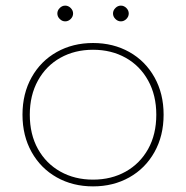

<svg xmlns="http://www.w3.org/2000/svg" viewBox="-20 -648 662 683"><path d="M212 -628Q223 -628 231.5 -619.5Q240 -611 240 -600Q240 -589 231.5 -580.5Q223 -572 212 -572Q201 -572 192.5 -580.5Q184 -589 184 -600Q184 -611 192.5 -619.5Q201 -628 212 -628ZM410 -628Q421 -628 429.5 -619.5Q438 -611 438 -600Q438 -589 429.5 -580.5Q421 -572 410 -572Q399 -572 390.5 -580.5Q382 -589 382 -600Q382 -611 390.5 -619.5Q399 -628 410 -628ZM60 -240Q60 -315 92.5 -373Q125 -431 182 -463Q239 -495 311 -495Q383 -495 440 -463Q497 -431 529.5 -373Q562 -315 562 -240Q562 -165 529.5 -107Q497 -49 440 -17Q383 15 311 15Q239 15 182 -17Q125 -49 92.5 -107Q60 -165 60 -240ZM86 -240Q86 -170 115 -118Q144 -66 195 -37.5Q246 -9 311 -9Q376 -9 427 -37.5Q478 -66 507 -118Q536 -170 536 -240Q536 -309 507 -361.5Q478 -414 427 -442.5Q376 -471 311 -471Q246 -471 195 -442.5Q144 -414 115 -361.5Q86 -309 86 -240Z"/></svg>

Font: Prompt Thin
Style: Regular
Weight: 100
Designer: Katatrad Team
Foundry: CadsonDemak
Version: Version 1.030